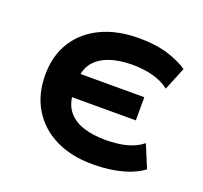

<svg xmlns="http://www.w3.org/2000/svg" viewBox="-97 -625 790 747"><g transform="rotate(20 298.0 -251.5)"><path d="M354 10Q267 10 202 -22Q137 -54 100.5 -113.5Q64 -173 64 -254Q64 -334 100.5 -392Q137 -450 203.5 -481.5Q270 -513 360 -513Q428 -513 478.5 -497.5Q529 -482 562 -459L523 -364Q495 -386 456 -396.5Q417 -407 370 -407Q316 -407 276 -393Q236 -379 213.5 -351.5Q191 -324 190 -283L182 -304H456V-208H182L190 -230Q191 -182 213.5 -152.5Q236 -123 276.5 -109.5Q317 -96 370 -96Q418 -96 456 -105.5Q494 -115 523 -138L562 -44Q540 -27 509 -15Q478 -3 439.5 3.5Q401 10 354 10Z"/></g></svg>

Font: Nunito Sans 6pt
Style: Bold
Weight: 700
Version: Version 3.101;gftools[0.9.27]